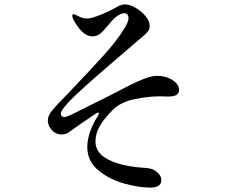

<svg xmlns="http://www.w3.org/2000/svg" viewBox="-20 -816 1040 871"><path d="M376 -149Q376 -181 388.5 -218Q401 -255 423 -288Q429 -299 429 -302Q429 -305 426 -305Q421 -305 412 -299Q317 -235 298 -220Q281 -206 259 -206Q234 -206 215.5 -225.5Q197 -245 197 -268Q197 -292 216 -314Q227 -329 298 -402Q387 -495 448.5 -563Q510 -631 543 -685Q563 -717 563 -733Q563 -743 558 -749.5Q553 -756 544 -756Q526 -756 501 -735Q490 -725 470 -701Q450 -676 435 -663.5Q420 -651 399 -651Q375 -651 352.5 -672.5Q330 -694 312 -729Q308 -738 308 -744Q308 -752 314 -752Q317 -752 335 -743Q354 -732 376 -732Q395 -732 440 -750.5Q485 -769 513 -786Q531 -796 547 -796Q568 -796 594.5 -781Q621 -766 640 -743Q659 -720 659 -698Q659 -684 651 -673.5Q643 -663 624 -647Q609 -635 608 -634L544 -579Q419 -473 337.5 -398Q256 -323 256 -300Q256 -294 260 -289.5Q264 -285 272 -285Q281 -285 313 -300Q316 -302 321.5 -304.5Q327 -307 334 -311Q471 -378 556 -423Q601 -446 634.5 -459Q668 -472 695 -472Q731 -472 761.5 -453.5Q792 -435 792 -408Q792 -391 779 -384.5Q766 -378 743 -378L705 -379Q652 -379 589.5 -366Q527 -353 491 -317Q451 -277 432 -243Q413 -209 413 -175Q413 -125 463 -96.5Q513 -68 597 -58Q611 -56 643 -54Q674 -52 693 -35Q712 -18 712 1Q712 35 661 35Q610 35 543 16.5Q476 -2 426 -43.5Q376 -85 376 -149Z"/></svg>

Font: Shippori Mincho B1 Medium
Style: Regular
Weight: 500
Designer: FONTDASU
Foundry: FONTDASU / Google Inc. / but / Adobe
Version: Version 3.110; ttfautohint (v1.8.3)